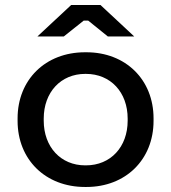

<svg xmlns="http://www.w3.org/2000/svg" viewBox="-20 -736 682 764"><path d="M514 -591 380 -716H263L129 -591H234L313 -654H331L409 -591ZM318 8H324C480 8 591 -101 591 -255V-265C591 -419 480 -528 324 -528H318C161 -528 50 -419 50 -265V-255C50 -101 161 8 318 8ZM319 -78C222 -78 154 -151 154 -256V-264C154 -369 222 -442 319 -442H322C420 -442 488 -369 488 -264V-256C488 -151 420 -78 322 -78Z"/></svg>

Font: Fixel Display Medium
Style: Regular
Weight: 500
Designer: AlfaBravo + MacPaw
Foundry: Kyrylo Tkachov, Marchela Mozhyna, Serhii Makarenko, Maria Weinstein, Zakhar Kryvoshyya
Version: Version 1.211